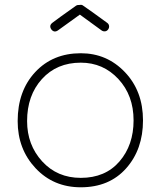

<svg xmlns="http://www.w3.org/2000/svg" viewBox="-20 -776 682 815"><path d="M323 19Q207 19 131 -62Q55 -143 55 -262Q55 -390 129.5 -470Q204 -550 323 -550Q434 -550 510.5 -469.5Q587 -389 587 -265Q587 -142 515.5 -61.5Q444 19 323 19ZM323 -21Q427 -21 487 -90.5Q547 -160 547 -265Q547 -371 482.5 -440.5Q418 -510 323 -510Q221 -510 158 -440.5Q95 -371 95 -262Q95 -161 159 -91Q223 -21 323 -21ZM226 -647Q210 -636 198 -651Q187 -667 202 -679Q221 -694 303 -752Q310 -756 319 -755Q327 -757 333 -752Q364 -731 435 -679Q442 -674 443 -666Q444 -658 439 -651Q434 -644 426 -643Q418 -642 411 -647L319 -714Z"/></svg>

Font: Hoogli Light
Style: Regular
Weight: 300
Designer: Anand Singh Naorem
Foundry: Brand New Type
Version: Version 1.00 b007